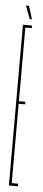

<svg xmlns="http://www.w3.org/2000/svg" viewBox="-54 -779 180 803"><g transform="rotate(5 35.5 -378.0)"><path d="M16 0V-675H54V-664H27V-355H54V-344H27V-11H54V0ZM42.5 -701 21.5 -756H34.5L51.5 -701Z"/></g></svg>

Font: Anybody UltraCondensed Thin
Style: Regular
Weight: 100
Width: 1
Designer: Tyler Finck
Foundry: Etcetera Type Company
Version: Version 1.110